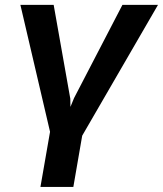

<svg xmlns="http://www.w3.org/2000/svg" viewBox="-20 -548 655 772"><path d="M472.2 -528.3H615.2L310.5 -2.4L274.9 203.6H142.6L181.2 -18.1L62 -528.3H195.8L262.7 -150.9L263.2 -118.2L277.8 -153.8Z"/></svg>

Font: Roboto Mono
Style: Bold Italic
Weight: 700
Designer: Google
Version: Version 2.000985; 2015; ttfautohint (v1.3)